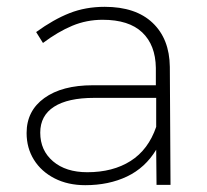

<svg xmlns="http://www.w3.org/2000/svg" viewBox="-20 -542 607 563"><path d="M439 0 438 -103Q406 -50 352.5 -24.5Q299 1 230 1Q179 1 140 -19Q101 -39 79.5 -73.5Q58 -108 58 -152Q58 -217 110 -254.5Q162 -292 252 -292H437V-343Q436 -410 397 -447Q358 -484 281 -484Q234 -484 192 -466.5Q150 -449 106 -416L86 -448Q137 -485 184 -503.5Q231 -522 287 -522Q378 -522 427.5 -475Q477 -428 478 -346L480 0ZM438 -170V-255H256Q179 -255 138.5 -229Q98 -203 98 -153Q98 -101 135.5 -69Q173 -37 236 -37Q311 -37 363 -70Q415 -103 438 -170Z"/></svg>

Font: Montserrat arm2 ExtraLight
Style: Regular
Weight: 275
Designer: Julieta Ulanovsky
Foundry: Julieta Ulanovsky
Version: Version 6.000